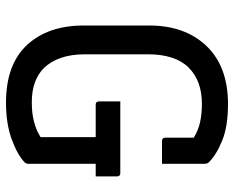

<svg xmlns="http://www.w3.org/2000/svg" viewBox="-90 -670 780 640"><g transform="rotate(90 300.0 -350.0)"><path d="M318 -361H557Q568 -361 568 -350V-279H526V-54Q526 -48 522 -43Q498 -19 445.5 0.5Q393 20 322 20Q195 20 130 -50Q65 -120 65 -239V-457Q65 -577 133.5 -648.5Q202 -720 327 -720Q401 -720 449 -700.5Q497 -681 522 -655Q526 -650 526 -642V-500H450Q439 -500 439 -511V-606Q414 -621 387 -627Q360 -633 326 -633Q249 -633 205 -588.5Q161 -544 161 -453V-243Q161 -154 207 -106Q248 -66 320 -66Q358 -66 384 -73Q410 -80 423.5 -87.5Q437 -95 437 -95V-279H329Q318 -279 318 -290Z"/></g></svg>

Font: Recursive Mn Lnr St
Style: Regular
Weight: 400
Monospace: yes
Version: Version 1.079;hotconv 1.0.112;makeotfexe 2.5.65598; ttfautoh